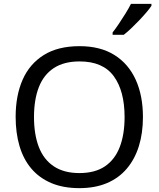

<svg xmlns="http://www.w3.org/2000/svg" viewBox="-20 -964 821 994"><path d="M720 -358Q720 -275 699 -207.5Q678 -140 636.5 -91Q595 -42 533.5 -16Q472 10 391 10Q307 10 245 -16.5Q183 -43 142 -91.5Q101 -140 81 -208Q61 -276 61 -359Q61 -469 97 -551Q133 -633 206.5 -679Q280 -725 392 -725Q499 -725 572 -679.5Q645 -634 682.5 -551.5Q720 -469 720 -358ZM156 -358Q156 -268 181 -203Q206 -138 258.5 -103Q311 -68 391 -68Q472 -68 523.5 -103Q575 -138 600 -203Q625 -268 625 -358Q625 -493 569 -569.5Q513 -646 392 -646Q311 -646 258.5 -611.5Q206 -577 181 -512.5Q156 -448 156 -358ZM764 -944V-934Q755 -920 738 -900Q721 -880 700.5 -858.5Q680 -837 659.5 -817.5Q639 -798 621 -784H563V-796Q578 -815 595.5 -841Q613 -867 630 -894.5Q647 -922 658 -944Z"/></svg>

Font: Noto Sans Georgian
Style: Regular
Weight: 400
Designer: Monotype Design Team, Akaki Razmadze
Foundry: Google LLC
Version: Version 2.002